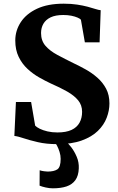

<svg xmlns="http://www.w3.org/2000/svg" viewBox="-20 -772 643 1043"><path d="M291 11Q231.5 11 185.5 0.2Q139.5 -10.5 107.5 -21.2Q75.5 -32 58 -33.5L66.5 -218H149L171 -89.5Q179 -81 196.2 -72.5Q213.5 -64 238 -58.2Q262.5 -52.5 292 -52.5Q339 -52.5 368.5 -66.2Q398 -80 412 -105.5Q426 -131 426 -164.5Q426 -201 404.5 -227Q383 -253 344.8 -274.8Q306.5 -296.5 255 -319Q226 -332.5 192.5 -351.5Q159 -370.5 129.5 -397.8Q100 -425 81.5 -463Q63 -501 63 -552Q63 -606 93 -651.8Q123 -697.5 181.5 -724.8Q240 -752 326 -752Q367 -752 399.2 -747Q431.5 -742 456 -735.5Q480.5 -729 498.2 -723.2Q516 -717.5 527 -716.5L521 -542H441L419.5 -665Q415 -670.5 401.2 -676.5Q387.5 -682.5 367.8 -686.5Q348 -690.5 324 -690.5Q281.5 -690.5 255 -677.8Q228.5 -665 215.8 -643Q203 -621 203 -592.5Q203 -551 227 -523.2Q251 -495.5 291.5 -473.8Q332 -452 380 -428.5Q412 -413.5 446 -394.5Q480 -375.5 509.2 -349.8Q538.5 -324 556.5 -290Q574.5 -256 574.5 -210Q574.5 -171.5 559.5 -132.2Q544.5 -93 511.5 -60.8Q478.5 -28.5 424 -8.8Q369.5 11 291 11ZM267 251Q249 251 228.5 246.5Q208 242 195 236.5L195.5 153Q206 156.5 219 158.2Q232 160 238.5 160Q273 160 291.2 148.2Q309.5 136.5 309.5 91Q309.5 72 303.5 53Q297.5 34 289.8 19.5Q282 5 276.5 0H320.5H340.5Q351.5 7.5 367.8 28.8Q384 50 396.8 79.8Q409.5 109.5 408 143Q406.5 183 389.2 206.8Q372 230.5 341.2 240.8Q310.5 251 267 251Z"/></svg>

Font: Merriweather Light 18pt
Style: Bold
Weight: 700
Version: Version 2.100